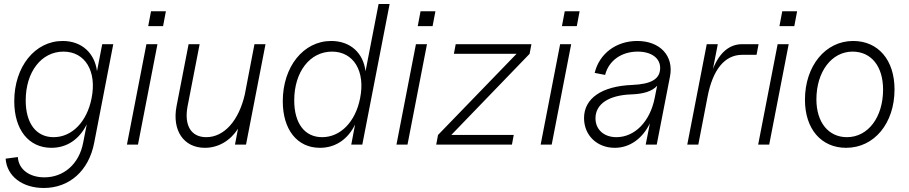

<svg xmlns="http://www.w3.org/2000/svg" viewBox="-20 -720 4527 956"><path d="M198 216C325 216 422 131 449 -9L544 -500H489L463 -366C451 -456 387 -516 292 -516C154 -516 51 -388 51 -216C51 -74 123 16 236 16C313 16 375 -26 412 -101L394 -9C374 96 298 163 201 163C125 163 72 122 69 62L8 70C14 157 91 216 198 216ZM247 -37C160 -37 108 -106 108 -220C108 -362 186 -463 296 -463C404 -463 463 -365 436 -231C413 -113 338 -37 247 -37Z M612 0H667L764 -500H709ZM718 -590H792L806 -664H732Z M1000 16C1068 16 1127 -20 1165 -79L1150 0H1205L1302 -500H1247L1199 -250C1169 -119 1096 -37 1007 -37C931 -37 896 -96 914 -191L974 -500H919L859 -191C836 -70 895 16 1000 16Z M1573 16C1650 16 1712 -26 1748 -100L1729 0H1784L1920 -700H1865L1800 -365C1789 -456 1725 -516 1629 -516C1491 -516 1388 -388 1388 -216C1388 -74 1460 16 1573 16ZM1584 -37C1497 -37 1445 -106 1445 -220C1445 -362 1523 -463 1633 -463C1741 -463 1800 -365 1773 -231C1750 -113 1675 -37 1584 -37Z M1954 0H2009L2106 -500H2051ZM2060 -590H2134L2148 -664H2074Z M2152 0H2529L2538 -48H2227L2617 -452L2626 -500H2249L2240 -452H2552L2161 -48Z M2672 0H2727L2824 -500H2769ZM2778 -590H2852L2866 -664H2792Z M3041 16C3116 16 3179 -30 3216 -106L3195 0H3250L3316 -339C3336 -441 3267 -516 3153 -516C3048 -516 2964 -453 2941 -357L2993 -347C3011 -418 3074 -463 3155 -463C3223 -463 3267 -431 3267 -382C3267 -327 3224 -301 3127 -297C2976 -291 2888 -230 2888 -132C2888 -46 2953 16 3041 16ZM3049 -37C2987 -37 2945 -75 2945 -131C2945 -202 3011 -246 3123 -250C3185 -252 3228 -266 3252 -293L3240 -233C3217 -115 3141 -37 3049 -37Z M3402 0H3457L3503 -238C3529 -374 3589 -447 3675 -447H3747L3757 -500H3675C3612 -500 3562 -458 3530 -377L3554 -500H3499Z M3755 0H3810L3907 -500H3852ZM3861 -590H3935L3949 -664H3875Z M4193 16C4333 16 4434 -106 4434 -275C4434 -421 4353 -516 4228 -516C4090 -516 3988 -392 3988 -223C3988 -78 4069 16 4193 16ZM4197 -37C4105 -37 4045 -111 4045 -225C4045 -363 4121 -463 4225 -463C4318 -463 4377 -390 4377 -274C4377 -136 4302 -37 4197 -37Z"/></svg>

Font: Uncut Sans Light Italic
Style: Regular
Weight: 300
Italic angle: -11°
Designer: Kasper Nordkvist
Foundry: UNCUT.wtf
Version: Version 1.304;Glyphs 3.2 (3246)